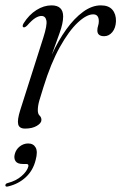

<svg xmlns="http://www.w3.org/2000/svg" viewBox="-21 -471 453 716"><path d="M66 -369.5Q60.5 -372.5 67 -384Q87 -416 114.8 -433.5Q142.5 -451 171 -451Q214.5 -451 214.5 -409.5Q214.5 -384.5 201.2 -347.8Q188 -311 172 -266.5Q196 -319.5 226 -361.2Q256 -403 289 -427Q322 -451 355 -451Q384 -451 398 -434.8Q412 -418.5 411.5 -392Q410.5 -366.5 397.8 -351.2Q385 -336 367.5 -336Q342 -336 342 -357.5Q342 -366.5 344.8 -374.8Q347.5 -383 347.5 -392Q347.5 -417.5 326.5 -417.5Q302 -417.5 269 -386.8Q236 -356 202.2 -295.5Q168.5 -235 141 -146Q131 -115 125.5 -95.5Q120 -76 120 -60Q120 -46 126.8 -39.8Q133.5 -33.5 133.5 -23.5Q133.5 -12 116.5 -1.8Q99.5 8.5 72.5 8.5Q50.5 8.5 46.8 -7.8Q43 -24 54.5 -60.5L140.5 -330.5Q155.5 -377.5 152 -394.5Q148.5 -411.5 133.5 -411.5Q123.5 -411.5 111 -404Q98.5 -396.5 80 -375.5Q71 -367 66 -369.5ZM64 140.5Q44 140.5 37 130Q30 119.5 34 104Q38.5 86 52.8 75Q67 64 84 64Q103.5 64 112 79.2Q120.5 94.5 112 125.5Q102.5 164.5 75.2 189.8Q48 215 10 224Q-0.5 227 -1 220.5Q-1 213.5 8 211.5Q39 203.5 59.5 185.5Q80 167.5 84.5 150.5Q87 140.5 77.5 140.5Z"/></svg>

Font: Fraunces 72pt Light
Style: Italic
Weight: 300
Italic angle: -16°
Version: Version 1.000;[b76b70a41]